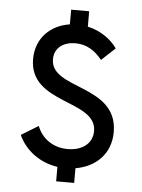

<svg xmlns="http://www.w3.org/2000/svg" viewBox="-53 -706 601 814"><g transform="rotate(5 248.0 -299.0)"><path d="M441.9 -162.1C441.9 -365.2 158.2 -317.9 158.2 -447.8C158.2 -498 198.7 -523.4 247.6 -523.4C293.9 -523.4 330.6 -501 361.3 -462.4L419.4 -516.6C392.1 -555.2 347.2 -586.4 293.5 -598.1V-663.6H216.8V-601.1C136.7 -589.4 74.2 -531.7 74.2 -441.4C74.2 -249 358.4 -293.5 358.4 -159.2C358.4 -105 313.5 -73.7 253.4 -73.7C190.9 -73.7 143.6 -107.9 123 -160.6L50.3 -116.2C79.1 -52.2 140.6 -5.9 216.8 5.4V66.9H293.5V4.4C378.9 -9.8 441.9 -69.3 441.9 -162.1Z"/></g></svg>

Font: Now Medium
Style: Regular
Weight: 500
Designer: Alfredo Marco Pradil
Foundry: Alfredo Marco Pradil
Version: Version 1.200;hotconv 1.0.109;makeotfexe 2.5.65596